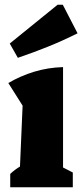

<svg xmlns="http://www.w3.org/2000/svg" viewBox="-20 -787 346 807"><path d="M23 0V-56Q42 -74 64 -87L75 -343L15 -438Q66 -468 123.5 -485.5Q181 -503 245 -505V-83L286 -62V0ZM55 -544 21 -604 222 -767H244L306 -647Q244 -616 182 -591Q120 -566 55 -544Z"/></svg>

Font: Piazzolla ExtraBold
Style: Regular
Weight: 800
Designer: Juan Pablo del Peral
Foundry: Huerta Tipografica
Version: Version 1.330